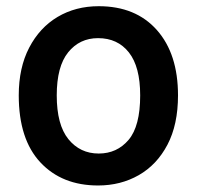

<svg xmlns="http://www.w3.org/2000/svg" viewBox="-20 -576 620 604"><path d="M288.5 7.5Q175 7.5 107 -65.2Q39 -138 39 -276Q39 -363 71.8 -426Q104.5 -489 161.2 -522.8Q218 -556.5 290.5 -556.5Q407 -556.5 473.5 -481.5Q540 -406.5 540 -276Q540 -184 506.8 -120.8Q473.5 -57.5 416.5 -25Q359.5 7.5 288.5 7.5ZM290.5 -93Q348 -93 384.5 -136Q421 -179 421 -276Q421 -366 385.5 -411Q350 -456 288.5 -456Q230.5 -456 194.5 -411.5Q158.5 -367 158.5 -276Q158.5 -183.5 195.2 -138.2Q232 -93 290.5 -93Z"/></svg>

Font: Spline Sans Medium
Style: Regular
Weight: 500
Designer: Eben Sorkin, Mirko Velimirovic
Foundry: Sorkin Type
Version: Version 1.000; ttfautohint (v1.8.3)